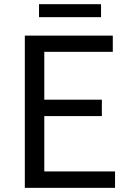

<svg xmlns="http://www.w3.org/2000/svg" viewBox="-20 -905 628 925"><path d="M99.6 0V-733.4H523.4V-655.3H193.4V-424.8H470.7V-345.7H193.4V-79.1H534.2V0ZM168 -822.3V-884.8H466.8V-822.3Z"/></svg>

Font: Gen Shin Gothic Regular
Style: Regular
Weight: 400
Designer: [Source Han Sans]
Ryoko NISHIZUKA  (kana & ideographs); Paul D. Hunt (Latin, Greek & Cyrillic); Wenlong ZHANG  (bopomofo
Version: Version 1.002.20150607